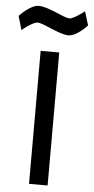

<svg xmlns="http://www.w3.org/2000/svg" viewBox="-111 -962 487 998"><g transform="rotate(5 132.0 -463.0)"><path d="M80 0H177V-694H80ZM292 -919C292 -919 237 -875 214 -875C184 -875 104 -926 50 -926C5 -926 -50 -865 -50 -865L-29 -793C-29 -793 26 -839 51 -839C84 -839 168 -787 216 -787C261 -787 314 -847 314 -847Z"/></g></svg>

Font: TitilliumText22L
Style: 600 wt
Weight: 600
Designer: Campivisivi
Foundry: Campivisivi
Version: 1.000